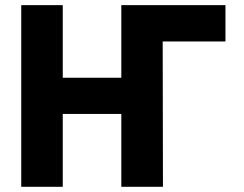

<svg xmlns="http://www.w3.org/2000/svg" viewBox="-20 -722 940 741"><path d="M62 -1V-702.1H222.2V-421.9H448.2V-702.1H850.1V-562H607.9L608.9 -1H448.2V-282.2H222.2V-1Z"/></svg>

Font: Hussar Preview
Style: Bold
Weight: 700
Foundry: Cannot Into Space Fonts, PlusOne Fonts
Version: Version 2.29RC2 "Millennial"